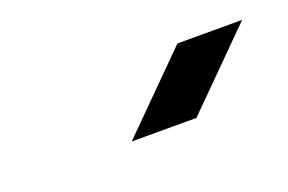

<svg xmlns="http://www.w3.org/2000/svg" viewBox="-33 -1046 377 251"><g transform="rotate(-20 155.0 -920.0)"><path d="M220 -970 120 -870H210L310 -970Z"/></g></svg>

Font: Gauge
Style: Italic
Weight: 400
Italic angle: -80°
Designer: Daniel Pimley
Foundry: Daniel Pimley
Version: Version 1.000;PS 001.001;hotconv 1.0.56